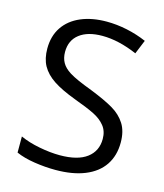

<svg xmlns="http://www.w3.org/2000/svg" viewBox="-110 -807 767 900"><g transform="rotate(15 273.5 -357.0)"><path d="M51.3 -22.9V-101.1Q91.8 -82.5 145.5 -72.3Q199.2 -62 245.1 -62Q332 -62 376.2 -95.5Q420.4 -128.9 420.4 -187.5Q420.4 -225.6 400.1 -250.7Q379.9 -275.9 345.7 -293Q311.5 -310.1 247.6 -333.5Q178.2 -359.4 137.9 -386Q97.7 -412.6 78.1 -447.8Q59.6 -481.9 59.6 -530.3Q59.6 -591.3 88.9 -634.8Q118.2 -678.2 171.9 -701.2Q225.6 -724.1 296.9 -724.1Q345.2 -724.1 395.3 -713.6Q445.3 -703.1 491.7 -683.1L463.9 -615.2Q373.5 -654.3 294.4 -654.3Q223.6 -654.3 183.8 -623.5Q144 -592.8 144 -536.6Q144 -506.8 156.5 -484.9Q168.9 -462.9 196.8 -445.3Q215.8 -433.6 242.2 -421.9Q268.6 -410.2 310.1 -394.5Q381.3 -366.2 421.4 -342.5Q461.4 -318.8 483.9 -283.2Q506.3 -247.6 506.3 -192.9Q506.3 -129.4 475.6 -83.7Q444.8 -38.1 385.7 -14.2Q326.7 9.8 243.2 9.8Q192.9 9.8 140.6 1.7Q88.4 -6.3 51.3 -22.9Z"/></g></svg>

Font: Viking Open Sans
Style: Regular
Weight: 400
Foundry: Ascender Corporation
Version: Version 2.001